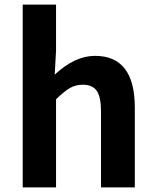

<svg xmlns="http://www.w3.org/2000/svg" viewBox="-20 -818 680 838"><path d="M79.1 0V-797.9H224.6V-596.7L218.8 -492.2Q306.6 -574.2 394.5 -574.2Q568.4 -574.2 568.4 -348.6V0H420.9V-331.1Q420.9 -394.5 402.3 -421.4Q383.8 -448.2 341.8 -448.2Q309.6 -448.2 284.7 -433.6Q259.8 -418.9 224.6 -384.8V0Z"/></svg>

Font: Gen Shin Gothic Bold
Style: Bold
Weight: 700
Designer: [Source Han Sans]
Ryoko NISHIZUKA  (kana & ideographs); Paul D. Hunt (Latin, Greek & Cyrillic); Wenlong ZHANG  (bopomofo
Version: Version 1.002.20150607